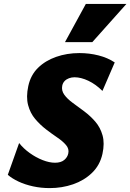

<svg xmlns="http://www.w3.org/2000/svg" viewBox="-20 -947 668 984"><path d="M235 17Q190 17 149 8Q108 -1 75 -16.5Q42 -32 20 -51L78 -214Q100 -186 132 -163Q164 -140 198.5 -126.5Q233 -113 262 -113Q292 -113 309 -127Q326 -141 330 -161Q335 -184 318.5 -203.5Q302 -223 274 -242Q246 -261 216 -284Q186 -307 160.5 -337Q135 -367 124 -408.5Q113 -450 125 -506Q137 -562 174.5 -599Q212 -636 267.5 -655.5Q323 -675 387 -675Q438 -675 485 -663Q532 -651 568 -627L505 -481Q471 -515 433 -533Q395 -551 362 -551Q347 -551 333.5 -546Q320 -541 311 -531.5Q302 -522 299 -508Q294 -483 309.5 -461.5Q325 -440 352.5 -420Q380 -400 411.5 -376.5Q443 -353 468.5 -323.5Q494 -294 505.5 -253.5Q517 -213 505 -158Q492 -100 451.5 -61Q411 -22 354.5 -2.5Q298 17 235 17ZM313 -731 420 -927H628L453 -731Z"/></svg>

Font: Ysabeau Black
Style: Italic
Weight: 900
Italic angle: -12°
Version: Version 2.000;gftools[0.9.27.dev2+g8671c4b]